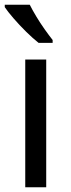

<svg xmlns="http://www.w3.org/2000/svg" viewBox="-21 -786 299 806"><path d="M173 0H85V-536H173ZM104 -766Q115 -744 131.5 -716.5Q148 -689 166.5 -663Q185 -637 200 -618V-606H141Q118 -624 89 -652.5Q60 -681 35.5 -709.5Q11 -738 -1 -756V-766Z"/></svg>

Font: Noto Sans Tai Viet
Style: Regular
Weight: 400
Designer: Monotype Design Team
Foundry: Monotype Imaging Inc.
Version: Version 2.003; ttfautohint (v1.8.4.7-5d5b)